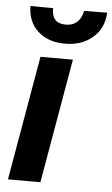

<svg xmlns="http://www.w3.org/2000/svg" viewBox="-53 -775 475 812"><g transform="rotate(5 184.5 -369.5)"><path d="M149.9 0H12.2L104 -528.3H241.7ZM368.7 -738.8Q365.7 -670.9 317.4 -630.9Q269 -590.8 196.8 -592.8Q129.4 -593.8 86.7 -632.6Q43.9 -671.4 43 -738.8L139.6 -737.8Q137.7 -674.3 195.8 -673.3Q227.5 -672.4 246.6 -690.2Q265.6 -708 271 -737.8Z"/></g></svg>

Font: RobotoInd
Style: Bold Italic
Weight: 700
Italic angle: -12°
Designer: Google
Version: Version 2.001150; 2014